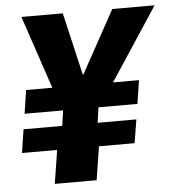

<svg xmlns="http://www.w3.org/2000/svg" viewBox="-51 -753 727 800"><g transform="rotate(-5 312.5 -352.5)"><path d="M146 0 168 -140H21L36 -238H198L207 -302H46L61 -400H191L175 -387L68 -705H241L302 -443H304L448 -705H625L416 -387L403 -400H533L518 -302H355L346 -238H508L492 -140H343L321 0Z"/></g></svg>

Font: Nunito Sans 7pt SemiCondensed Black
Style: Italic
Weight: 900
Width: 4
Italic angle: -9°
Designer: Vernon Adams
Foundry: Vernon Adams
Version: Version 3.101;gftools[0.9.27]